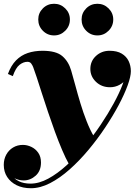

<svg xmlns="http://www.w3.org/2000/svg" viewBox="-21 -739 714 1019"><path d="M143 260Q99.5 260 67.2 244Q35 228 17 200.2Q-1 172.5 -1 136Q-1 106 12.2 81.8Q25.5 57.5 48.5 43.8Q71.5 30 100.5 30Q123 30 145.2 40.5Q167.5 51 182 71.8Q196.5 92.5 196.5 123.5Q196.5 168 168.5 193.2Q140.5 218.5 104.5 218.5Q80 218.5 56 207.2Q32 196 16 177.2Q0 158.5 0 136H26Q26 165 39.5 187.5Q53 210 78.8 222.8Q104.5 235.5 141 235.5Q186.5 235.5 235.2 209Q284 182.5 333 137.8Q382 93 428 37.5Q474 -18 513.5 -77Q553 -136 582.8 -190.8Q612.5 -245.5 629 -289Q645.5 -332.5 645.5 -357Q645.5 -381.5 634.8 -400.8Q624 -420 604.8 -431.2Q585.5 -442.5 560.5 -442.5V-468.5Q590.5 -468.5 614.5 -455Q638.5 -441.5 652.2 -419.5Q666 -397.5 666 -371.5Q666 -345 651.5 -323.2Q637 -301.5 613.5 -288.8Q590 -276 563 -276Q518 -276 488.2 -304.8Q458.5 -333.5 458.5 -373Q458.5 -414.5 488.2 -442Q518 -469.5 560.5 -469.5Q600 -469.5 625 -454.5Q650 -439.5 661.8 -414.8Q673.5 -390 673.5 -361Q673.5 -333 656.5 -286Q639.5 -239 608.8 -181.2Q578 -123.5 537.2 -62.2Q496.5 -1 448.5 56.5Q400.5 114 348.8 160Q297 206 244.8 233Q192.5 260 143 260ZM346 134Q328 102.5 308.8 57.2Q289.5 12 270.5 -40Q251.5 -92 233.8 -144.8Q216 -197.5 200.8 -245.2Q185.5 -293 173.8 -329Q162 -365 155 -383Q152 -391 145.2 -401Q138.5 -411 124.5 -411Q103.5 -411 83 -395.2Q62.5 -379.5 47 -335L21 -346.5Q37.5 -391.5 64 -418.5Q90.5 -445.5 126 -457.5Q161.5 -469.5 204.5 -469.5Q277 -469.5 309.8 -441.2Q342.5 -413 356.5 -365.5Q366.5 -331.5 378.8 -285.8Q391 -240 406 -190.2Q421 -140.5 439.5 -93.8Q458 -47 479.5 -11Q469 3 452.5 21.8Q436 40.5 416.5 60.5Q397 80.5 378.5 99.5Q360 118.5 346 134ZM496 -551Q461 -551 436.5 -575.8Q412 -600.5 412 -635.5Q412 -670 436.5 -694.5Q461 -719 496 -719Q530.5 -719 555.2 -694.5Q580 -670 580 -635.5Q580 -600.5 555.2 -575.8Q530.5 -551 496 -551ZM266 -551Q231 -551 206.5 -575.8Q182 -600.5 182 -635.5Q182 -670 206.5 -694.5Q231 -719 266 -719Q300.5 -719 325.2 -694.5Q350 -670 350 -635.5Q350 -600.5 325.2 -575.8Q300.5 -551 266 -551Z"/></svg>

Font: Bodoni Moda 9pt Black
Style: Italic
Weight: 900
Italic angle: -13°
Designer: Owen Earl
Foundry: indestructible type
Version: Version 2.004